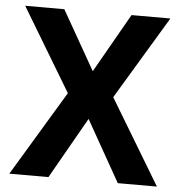

<svg xmlns="http://www.w3.org/2000/svg" viewBox="-51 -749 750 797"><g transform="rotate(5 324.0 -350.0)"><path d="M230 -354 22 -700H185L325 -454L465 -700H627L419 -354L632 0H469L325 -255L180 0H17Z"/></g></svg>

Font: Moderustic SemiBold
Style: Regular
Weight: 600
Designer: Tural Alisoy
Foundry: TAFT Foundry
Version: Version 2.120